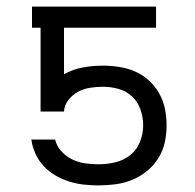

<svg xmlns="http://www.w3.org/2000/svg" viewBox="-20 -550 590 582"><path d="M278 12Q256 12 233.5 9.5Q211 7 189 0Q167 -7 147.5 -18.5Q128 -30 112.5 -46.5Q97 -63 87.5 -84Q78 -105 75 -127H147Q152 -107 166 -91.5Q180 -76 198.5 -67Q217 -58 237.5 -55Q258 -52 278 -52Q304 -52 329.5 -58Q355 -64 375 -80Q395 -96 404.5 -120.5Q414 -145 414 -170Q414 -194 406 -217.5Q398 -241 380.5 -257.5Q363 -274 339.5 -280.5Q316 -287 292 -287Q273 -287 253.5 -284Q234 -281 217 -272Q200 -263 187.5 -247Q175 -231 174 -212H103V-466H77V-530H453V-466H174V-325Q201 -340 231 -345.5Q261 -351 292 -351Q317 -351 342 -347Q367 -343 390 -333Q413 -323 431.5 -306Q450 -289 462.5 -267Q475 -245 480 -220Q485 -195 485 -170Q485 -144 479.5 -118.5Q474 -93 460 -70.5Q446 -48 425.5 -31.5Q405 -15 381 -5Q357 5 331 8.5Q305 12 278 12Z"/></svg>

Font: Lode Term
Style: Regular
Weight: 400
Monospace: yes
Designer: Belleve Invis
Foundry: Belleve Invis
Version: Version 29.2.0